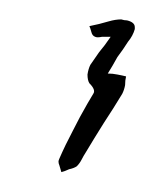

<svg xmlns="http://www.w3.org/2000/svg" viewBox="-20 -628 156 194"><path d="M76.2 -590.8Q73.2 -591.8 72.3 -595.7Q71.3 -599.6 70.3 -601.6Q80.1 -603.5 89.8 -606.4Q96.7 -608.4 102.5 -608.4Q105.5 -607.4 108.4 -607.4Q116.2 -605.5 116.2 -600.6Q116.2 -599.6 116.2 -598.6Q114.3 -591.8 109.4 -585.9Q104.5 -578.1 98.6 -570.3Q93.8 -561.5 88.9 -553.7Q93.8 -553.7 98.6 -552.7Q103.5 -551.8 107.4 -550.8Q106.4 -546.9 106.4 -542Q105.5 -537.1 103.5 -533.2Q94.7 -518.6 85 -503.9Q75.2 -488.3 66.4 -473.6Q64.5 -470.7 62.5 -466.8Q60.5 -462.9 57.6 -460Q54.7 -458 49.8 -457Q45.9 -455.1 42 -454.1Q41 -457 40 -460.9Q39.1 -462.9 39.1 -464.8Q39.1 -465.8 40 -467.8Q45.9 -481.4 53.7 -496.1Q60.5 -509.8 68.4 -523.4Q71.3 -528.3 74.2 -533.2Q77.1 -537.1 70.3 -543.9Q68.4 -546.9 68.4 -552.7Q69.3 -558.6 71.3 -562.5Q75.2 -568.4 80.1 -575.2Q85.9 -582 91.8 -590.8Q86.9 -590.8 83 -590.8Q78.1 -589.8 76.2 -590.8Z"/></svg>

Font: Yuremane_body
Style: Regular
Weight: 400
Version: Version 1.0